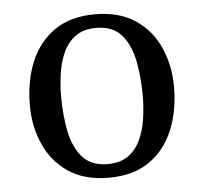

<svg xmlns="http://www.w3.org/2000/svg" viewBox="-44 -576 671 632"><g transform="rotate(-5 291.5 -260.0)"><path d="M52.5 -250C52.5 -203.3 61.2 -160.2 78.8 -120.8C96.2 -81.2 122.7 -49.6 158 -25.8C193.3 -1.9 237.8 10 291.5 10C345.2 10 389.7 -2.2 425 -26.8C460.3 -51.2 486.8 -84.6 504.2 -126.8C521.8 -168.9 530.5 -216.7 530.5 -270C530.5 -316.7 521.8 -359.8 504.2 -399.2C486.8 -438.8 460.3 -470.4 425 -494.2C389.7 -518.1 345.2 -530 291.5 -530C237.8 -530 193.3 -517.8 158 -493.2C122.7 -468.8 96.2 -435.4 78.8 -393.2C61.2 -351.1 52.5 -303.3 52.5 -250ZM157.5 -270C157.5 -296 159.4 -321.8 163.2 -347.2C167.1 -372.8 173.8 -395.8 183.5 -416.5C193.2 -437.2 206.8 -453.8 224.2 -466.2C241.8 -478.8 264.2 -485 291.5 -485C327.8 -485 355.7 -474 375 -452C394.3 -430 407.6 -401.2 414.8 -365.5C421.9 -329.8 425.5 -291.3 425.5 -250C425.5 -224 423.6 -198.2 419.8 -172.8C415.9 -147.2 409.2 -124.2 399.5 -103.5C389.8 -82.8 376.2 -66.2 358.8 -53.8C341.2 -41.2 318.8 -35 291.5 -35C255.2 -35 227.3 -46 208 -68C188.7 -90 175.4 -118.8 168.2 -154.5C161.1 -190.2 157.5 -228.7 157.5 -270Z"/></g></svg>

Font: Besley*
Style: Regular
Weight: 400
Designer: Owen Earl
Foundry: indestructible type*
Version: Version 3.000; ttfautohint (v1.8.3)